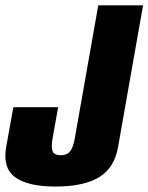

<svg xmlns="http://www.w3.org/2000/svg" viewBox="-37 -695 556 720"><path d="M170.5 4.5Q66.5 4.5 19.2 -30.8Q-28 -66 -13.5 -145.5L13 -293H181L160.5 -178Q154.5 -145.5 159.8 -129.2Q165 -113 190.5 -113Q215.5 -113 226.8 -128.8Q238 -144.5 243.5 -176.5L331.5 -675H499.5L405.5 -142.5Q391.5 -64.5 334 -30Q276.5 4.5 170.5 4.5Z"/></svg>

Font: Anybody Condensed ExtraBold
Style: Italic
Weight: 800
Width: 3
Italic angle: -10°
Designer: Tyler Finck
Foundry: Etcetera Type Company
Version: Version 1.010; ttfautohint (v1.8.3) -l 8 -r 50 -G 200 -x 14 